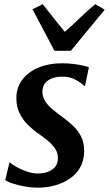

<svg xmlns="http://www.w3.org/2000/svg" viewBox="-20 -862 506 892"><path d="M375 -463H370.5Q360.5 -475 333 -490.5Q305.5 -506 269.5 -506Q244.5 -506 223.8 -498.8Q203 -491.5 190.5 -476.8Q178 -462 177 -439Q176.5 -416 187.5 -396.2Q198.5 -376.5 218.5 -359Q238.5 -341.5 264 -323Q290 -304 314.8 -282Q339.5 -260 355.2 -230.8Q371 -201.5 371 -160Q371 -118 353.5 -86.2Q336 -54.5 305.8 -33.2Q275.5 -12 236.8 -1Q198 10 155 10Q128 10 96.5 4.5Q65 -1 39.5 -9.2Q14 -17.5 4.5 -26L24 -107.5H26Q36.5 -97.5 58.2 -85.5Q80 -73.5 105.8 -64.8Q131.5 -56 155 -56Q177.5 -56 199 -62.5Q220.5 -69 234.8 -85Q249 -101 249 -128Q249 -152 236 -171.5Q223 -191 202 -208.5Q181 -226 156.5 -242.5Q135 -257.5 111.8 -279.8Q88.5 -302 72.2 -333.2Q56 -364.5 56 -406.5Q56 -455 83.5 -491.5Q111 -528 158.8 -548Q206.5 -568 267 -568Q293.5 -568 319.5 -565Q345.5 -562 365.2 -557.5Q385 -553 393 -549ZM233 -626 131 -819 178.5 -842.5Q203.5 -811 229 -778.5Q254.5 -746 281 -714Q318 -746 351 -778.5Q384 -811 422.5 -842.5L466.5 -817L309 -626Z"/></svg>

Font: Merriweather SemiBold
Style: Italic
Weight: 600
Italic angle: -7.8°
Version: Version 2.101